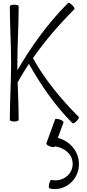

<svg xmlns="http://www.w3.org/2000/svg" viewBox="-20 -843 614 1348"><path d="M49 -800C49 -667 58 -533 58 -400C58 -267 49 -133 49 0C49 5 63 10 80 10C97 10 111 5 111 0C111 -89 107 -177 104 -265C129 -310 155 -353 183 -395C268 -244 367 -100 489 22C493 26 506 19 518 7C530 -5 537 -18 533 -22C409 -146 296 -282 211 -435C297 -558 396 -672 502 -778C506 -782 499 -795 487 -807C475 -819 462 -826 458 -822C318 -682 202 -521 102 -350C102 -367 102 -383 102 -400C102 -533 111 -667 111 -800C111 -805 97 -810 80 -810C63 -810 49 -805 49 -800ZM367 -5 305 165C304 170 315 179 331 185C348 191 362 192 364 186L365 184C431 194 487 237 490 301C495 379 420 438 341 420C336 418 329 431 325 448C321 465 322 479 328 480C438 506 541 414 534 299C529 213 467 146 386 125L426 16C428 11 416 2 400 -4C384 -10 369 -10 367 -5Z"/></svg>

Font: Nupuram ExtraLight
Style: Regular
Weight: 200
Designer: Santhosh Thottingal (santhosh.thottingal@gmail.com)
Foundry: SMC
Version: Version 1.000